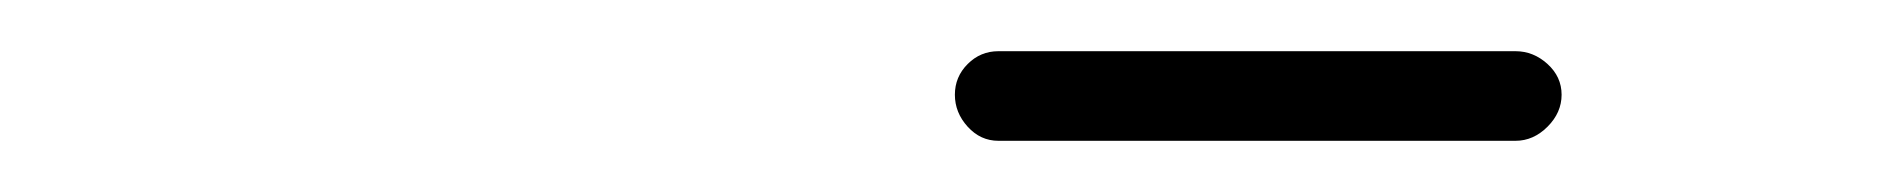

<svg xmlns="http://www.w3.org/2000/svg" viewBox="-20 -578 740 75"><path d="M353 -541Q353 -548 358 -553Q363 -558 370 -558Q421 -558 471 -558Q521 -558 572 -558Q579 -558 584.5 -553Q590 -548 590 -541Q590 -534 584.5 -528.5Q579 -523 572 -523Q521 -523 471 -523Q421 -523 370 -523Q363 -523 358 -528.5Q353 -534 353 -541Z"/></svg>

Font: FRB American Cursive Guidelines Arrows
Style: Italic
Weight: 400
Italic angle: -25°
Version: Version 2.0;Modular Font Editor K font №1